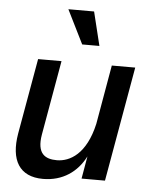

<svg xmlns="http://www.w3.org/2000/svg" viewBox="-53 -772 675 833"><g transform="rotate(5 284.5 -355.5)"><path d="M165 16C251 16 314 -29 349 -98L332 0H434L522 -500H420L375 -242C345 -109 275 -70 218 -70C168 -70 129 -90 144 -176L201 -500H99L41 -171C21 -54 62 16 165 16ZM211 -727 284 -580H359L323 -727Z"/></g></svg>

Font: Uncut Sans Medium
Style: Italic
Weight: 500
Italic angle: -10°
Designer: Kasper Nordkvist
Foundry: Uncut Type
Version: Version 1.111;FEAKit 1.0